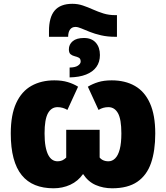

<svg xmlns="http://www.w3.org/2000/svg" viewBox="-20 -989 880 1018"><path d="M425.3 -787.6Q465.8 -787.6 487.8 -762.9Q509.8 -738.3 509.8 -697.3Q509.8 -660.2 491 -634Q472.2 -607.9 436.5 -593.8Q400.9 -579.6 349.1 -578.6V-630.9Q378.9 -631.3 393.3 -641.1Q407.7 -650.9 407.7 -662.6Q407.7 -677.7 398.2 -682.9Q388.7 -688 376.2 -690.9Q363.8 -693.8 354.5 -701.2Q345.2 -708.5 345.2 -727.5Q345.2 -753.4 365.5 -770.5Q385.7 -787.6 425.3 -787.6ZM363.8 -968.8Q393.1 -968.8 419.7 -959.7Q446.3 -950.7 472.9 -938.7Q499.5 -926.8 528.3 -917.7Q557.1 -908.7 590.8 -908.7H600.1V-793.9H592.3Q549.8 -793.9 515.9 -801.8Q481.9 -809.6 455.8 -820.1Q429.7 -830.6 411.1 -838.4Q392.6 -846.2 380.4 -846.2Q361.3 -846.2 351.3 -832.3Q341.3 -818.4 341.3 -793.9H239.7V-824.2Q239.7 -860.4 247.1 -887.5Q254.4 -914.6 269.5 -932.6Q284.7 -950.7 308.1 -959.7Q331.5 -968.8 363.8 -968.8ZM263.7 9.3Q208.5 9.3 166.3 -7.8Q124 -24.9 95.2 -60.3Q66.4 -95.7 51.8 -150.6Q37.1 -205.6 37.1 -281.2Q37.1 -380.4 65.9 -442.6Q94.7 -504.9 146.7 -533.9Q198.7 -563 268.1 -563Q308.6 -563 339.4 -553.7Q370.1 -544.4 394 -529.3L337.4 -406.2Q325.2 -413.6 312 -417.2Q298.8 -420.9 285.2 -420.9Q252 -420.9 234.1 -388.2Q216.3 -355.5 216.3 -281.7Q216.3 -241.7 221.4 -213.4Q226.6 -185.1 235.8 -167.5Q245.1 -149.9 257.6 -141.8Q270 -133.8 285.2 -133.8Q298.8 -133.8 309.6 -138.4Q320.3 -143.1 331.1 -153.3V-300.8H508.3V-153.8Q514.2 -146.5 521.7 -142.1Q529.3 -137.7 537.8 -135.7Q546.4 -133.8 554.7 -133.8Q575.2 -133.8 590.8 -149.4Q606.4 -165 615 -197.8Q623.5 -230.5 623.5 -281.7Q623.5 -356.9 605.5 -388.9Q587.4 -420.9 554.7 -420.9Q540 -420.9 527.3 -417.2Q514.6 -413.6 502.4 -406.2L445.8 -529.3Q470.7 -544.4 501 -553.7Q531.2 -563 572.3 -563Q643.6 -563 695.3 -533.4Q747.1 -503.9 775.1 -441.4Q803.2 -378.9 803.2 -281.2Q803.2 -189.5 780.8 -124.5Q758.3 -59.6 708 -25.1Q657.7 9.3 574.7 9.3Q527.3 9.3 487.3 -8.1Q447.3 -25.4 420.4 -66.4Q393.6 -28.3 352.8 -9.5Q312 9.3 263.7 9.3Z"/></svg>

Font: Open Sans SemiCondensed ExtraBold
Style: Regular
Weight: 800
Width: 4
Designer: Monotype Design Team
Foundry: Monotype Imaging Inc.
Version: Version 3.000